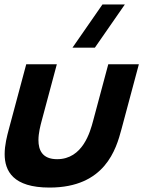

<svg xmlns="http://www.w3.org/2000/svg" viewBox="-20 -830 668 866"><path d="M407.9 -615 543.2 -810H442.2L306.9 -615ZM19.8 -247C11.6 -216.3 1 -175.4 1 -135C1 -58.6 39 16 203.3 16C454.3 16 504 -158 527.8 -247L606.3 -540H468.3L400 -285C386.9 -236 353.6 -112 237.6 -112C170.5 -112 153.4 -153.5 153.4 -198C153.4 -230.4 162.5 -264.4 168 -285L236.3 -540H98.3Z"/></svg>

Font: Manrope
Style: ExtraBoldItalic
Weight: 800
Italic angle: -15°
Designer: Mikhail Sharanda
Foundry: Mikhail Sharanda
Version: Version 4.502;hotconv 1.0.109;makeotfexe 2.5.65596